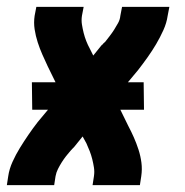

<svg xmlns="http://www.w3.org/2000/svg" viewBox="-20 -540 540 560"><path d="M0 0 4 -26Q7 -47 16.5 -68Q26 -89 38 -108.5Q50 -128 63 -147Q76 -166 90 -184L120 -220H74L73 -300H142L119 -347Q111 -364 103.5 -381Q96 -398 90 -416.5Q84 -435 81 -454.5Q78 -474 81 -494L86 -520H224L219 -494Q217 -481 219 -468.5Q221 -456 224 -444Q227 -432 231.5 -420.5Q236 -409 242 -398L252 -378L277 -409Q279 -410 280 -411Q281 -412 281 -413Q282 -414 283.5 -415Q285 -416 285 -417H286Q293 -426 300 -435Q307 -444 313 -453.5Q319 -463 324.5 -473Q330 -483 331 -494L336 -520H474L469 -494Q466 -473 456.5 -452Q447 -431 435.5 -411.5Q424 -392 410.5 -373Q397 -354 383 -336L353 -300H399L400 -220H331L354 -173Q363 -156 370.5 -139Q378 -122 384 -103.5Q390 -85 392.5 -65.5Q395 -46 392 -26L388 0H250L254 -26Q256 -39 254 -51.5Q252 -64 249 -76Q246 -88 241.5 -99.5Q237 -111 232 -122L221 -142L196 -111Q195 -110 194 -109Q193 -108 192 -107Q191 -106 190 -105Q189 -104 189 -103H188Q180 -94 173 -85Q166 -76 160 -66.5Q154 -57 149 -47Q144 -37 142 -26L138 0Z"/></svg>

Font: Iosevka Term Curly Heavy
Style: Italic
Weight: 900
Italic angle: -9°
Designer: Belleve Invis
Foundry: Belleve Invis
Version: Version 32.3.0